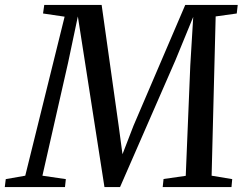

<svg xmlns="http://www.w3.org/2000/svg" viewBox="-56 -763 996 783"><path d="M-36.5 0 -32.5 -32.5 47 -46.5 207.5 -695 119.5 -708 124.5 -743H358.5L428.5 -246L443.5 -134L488.5 -250.5L699.5 -743H913.5L909.5 -708L823.5 -696L807 -46.5L891 -32.5L888 0H607.5L611 -33L701.5 -46L720 -496L732 -694L659.5 -517.5L433.5 0H370L291 -507L261.5 -696L221.5 -506.5L117 -46.5L212.5 -32.5L209 0Z"/></svg>

Font: Merriweather 60pt
Style: Italic
Weight: 400
Italic angle: -7.8°
Version: Version 2.101